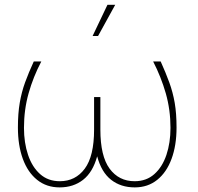

<svg xmlns="http://www.w3.org/2000/svg" viewBox="-20 -791 848 821"><path d="M234.9 10.3Q178.7 10.3 138.7 -22Q98.6 -54.2 77.6 -111.8Q56.6 -169.4 56.6 -245.6Q56.6 -306.2 64.5 -351.8Q72.3 -397.5 87.4 -439Q102.5 -480.5 124.5 -528.3H156.7Q122.1 -462.4 102.3 -392.1Q82.5 -321.8 82.5 -244.1Q82.5 -180.7 99.9 -128.9Q117.2 -77.1 151.4 -46.6Q185.5 -16.1 235.8 -16.1Q302.7 -16.1 342.5 -69.8Q382.3 -123.5 382.3 -236.8V-376H409.2V-236.8Q409.2 -123.5 448.7 -69.8Q488.3 -16.1 555.7 -16.1Q606 -16.1 640.1 -46.6Q674.3 -77.1 691.7 -128.9Q709 -180.7 709 -244.1Q709 -321.3 689 -391.6Q668.9 -461.9 634.8 -528.3H667Q689 -479.5 704.1 -438Q719.2 -396.5 727.1 -351.1Q734.9 -305.7 734.9 -245.6Q734.9 -169.4 713.6 -111.8Q692.4 -54.2 652.3 -22Q612.3 10.3 556.2 10.3Q496.6 10.3 455.1 -22.2Q413.6 -54.7 395.5 -122.6Q377 -54.7 335.4 -22.2Q293.9 10.3 234.9 10.3ZM376 -637.2 439.5 -770.5H472.7L399.4 -637.2Z"/></svg>

Font: Roboto Slab LO Thin
Style: Regular
Weight: 250
Designer: Google
Version: Version 2.00;September 28, 2018;FontCreator 11.5.0.2427 64-b